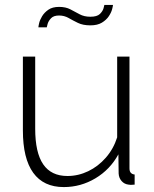

<svg xmlns="http://www.w3.org/2000/svg" viewBox="-20 -750 627 780"><path d="M73 -220V-520H123V-227Q123 -130 155.5 -82.5Q188 -35 254 -35Q298 -35 338.5 -54.5Q379 -74 410 -109.5Q441 -145 456 -192V-520H506V-66Q506 -54 511.5 -48Q517 -42 527 -41V0Q517 1 511.5 1Q506 1 502 0Q485 -2 474 -14.5Q463 -27 462 -45L461 -123Q427 -61 367.5 -25.5Q308 10 239 10Q157 10 115 -48Q73 -106 73 -220ZM347 -647Q317 -647 296.5 -657Q276 -667 258.5 -677Q241 -687 220 -687Q198 -687 187.5 -676Q177 -665 173.5 -653Q170 -641 170 -639H136Q136 -643 139 -656Q142 -669 151 -684Q160 -699 176.5 -710.5Q193 -722 220 -722Q247 -722 266 -712Q285 -702 303.5 -692Q322 -682 347 -682Q374 -682 385.5 -693Q397 -704 400.5 -716Q404 -728 404 -730H439Q439 -726 435.5 -712.5Q432 -699 422 -684Q412 -669 394 -658Q376 -647 347 -647Z"/></svg>

Font: Raleway Thin Light
Style: Regular
Weight: 300
Version: Version 4.026